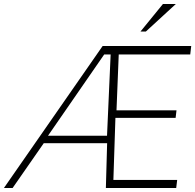

<svg xmlns="http://www.w3.org/2000/svg" viewBox="-46 -941 978 961"><path d="M657.2 -783.2 769.5 -920.9H834L684.1 -783.2ZM194.3 -261.7H489.7L507.8 -668.5H475.6ZM-26.4 0 467.8 -710.9H911.1L906.2 -668.5H548.3L537.1 -388.7H837.4L833 -351.1H531.7L521.5 -40.5H840.8L835.9 0H483.9L490.2 -224.1H172.9L17.1 0Z"/></svg>

Font: Muli
Style: ExtraLightItalic
Weight: 200
Italic angle: -7°
Designer: Vernon Adams
Foundry: newtypography
Version: Version 2.0; ttfautohint (v1.00rc1.2-2d82) -l 8 -r 50 -G 200